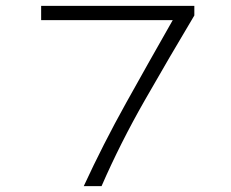

<svg xmlns="http://www.w3.org/2000/svg" viewBox="-20 -638 790 658"><path d="M267 0Q333 -143 412 -285Q491 -427 572 -569H121V-618H646V-585Q560 -441 476 -294Q392 -147 328 0Z"/></svg>

Font: Inconsolata ExtraExpanded Light
Style: Regular
Weight: 300
Width: 8
Monospace: yes
Designer: Raph Levien, Cyreal, Brenton Simpson
Foundry: Raph Levien, Cyreal, Google
Version: Version 3.001; ttfautohint (v1.8.2.53-6de2)